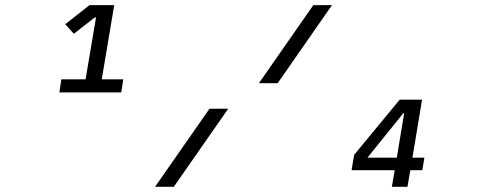

<svg xmlns="http://www.w3.org/2000/svg" viewBox="-20 -718 1840 738"><path d="M446 -362.9 453.8 -413H371.1L419 -698.2H323.9L230.8 -625L263.8 -588.1L344.1 -650.9H349.1L308.9 -413H215.9L208.1 -362.9ZM576 0H648.1L857.2 -300.1H785.2ZM975.1 -398.1H1047.2L1256 -698.2H1184.3ZM1331.3 -63.9H1497.2L1486.2 0H1546.2L1557.2 -63.9H1603.3L1611.2 -111.9H1565.3L1602.3 -334.9H1516.3L1341.3 -122.9ZM1392.4 -111.9 1530.2 -283H1533.4L1505.3 -111.9Z"/></svg>

Font: Margiela Mono Italic Italic
Style: Regular
Weight: 400
Designer: Mike Abbink, Paul van der Laan, Pieter van Rosmalen
Foundry: Bold Monday
Version: Version 2.003 2021